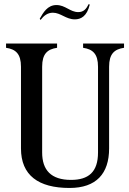

<svg xmlns="http://www.w3.org/2000/svg" viewBox="-20 -916 642 952"><path d="M325 16C457 16 521 -55 521 -180V-585C521 -649 547 -672 595 -679V-700H392V-679C440 -672 466 -649 466 -585V-160C466 -62 418 -24 332 -24C233 -24 189 -73 189 -160V-585C189 -649 215 -672 263 -679V-700H10V-679C58 -672 84 -649 84 -585V-180C84 -47 170 16 325 16ZM177 -823 181 -817C197 -838 216 -853 242 -853C281 -853 307 -820 351 -820C381 -820 411 -835 425 -893L420 -896C408 -872 395 -856 368 -856C328 -856 304 -891 260 -891C215 -891 194 -853 177 -823Z"/></svg>

Font: RL Madena
Style: Regular
Weight: 400
Designer: I Kadek Wantara Putra
Foundry: Roughlines ID
Version: Version 1.000;Glyphs 3.1.2 (3151)